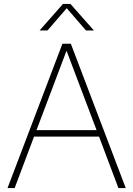

<svg xmlns="http://www.w3.org/2000/svg" viewBox="-20 -964 683 984"><path d="M18.5 0 300 -740H343L624.5 0H587L487.5 -264H154.5L55 0ZM167 -297H475L321 -704ZM183 -808 303 -944H341L461 -808H420.5L322 -922L223.5 -808Z"/></svg>

Font: Encode Sans Th
Style: Regular
Weight: 100
Designer: Multiple Designers
Foundry: Impallari Type
Version: Version 3.002; ttfautohint (v1.8.3) -l 8 -r 50 -G 200 -x 14 